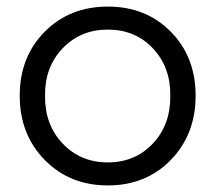

<svg xmlns="http://www.w3.org/2000/svg" viewBox="-20 -554 655 584"><path d="M499.5 -67.5Q424 10 308 10Q192 10 116 -67.5Q40 -145 40 -263Q40 -381 116 -457.5Q192 -534 308 -534Q424 -534 499.5 -457.5Q575 -381 575 -263Q575 -145 499.5 -67.5ZM117 -263Q116 -175 170.5 -117.5Q225 -60 308 -60Q391 -60 445 -117.5Q499 -175 498 -263Q499 -350 445 -407Q391 -464 308 -464Q225 -464 170.5 -407Q116 -350 117 -263Z"/></svg>

Font: Easer Grotesk Light
Style: Regular
Weight: 300
Designer: Boardeaser, Bonnie Shaver-Troup, Thomas Jockin
Foundry: Lexend
Version: Version 1.008;Glyphs 3.1.2 (3151)